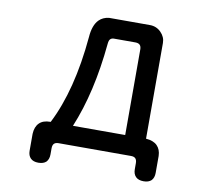

<svg xmlns="http://www.w3.org/2000/svg" viewBox="-91 -822 1181 1071"><g transform="rotate(10 500.0 -287.0)"><path d="M672.9 -718.8Q710 -718.8 735.8 -692.9Q761.7 -667 761.7 -632.8V-90.8Q803.7 -87.9 825.2 -66.4Q846.7 -44.9 847.7 -7.8V87.9Q847.7 115.2 833 130.9Q817.4 145.5 789.1 145.5Q759.8 145.5 744.6 130.4Q729.5 115.2 729.5 87.9V53.7Q729.5 35.2 720.7 26.4Q712.9 18.6 695.3 18.6H285.2Q268.6 18.6 260.3 26.9Q252 35.2 252 53.7V87.9Q252 115.2 237.3 130.9Q221.7 145.5 192.9 145.5Q164.1 145.5 148.9 130.4Q133.8 115.2 133.8 87.9V-7.8Q135.7 -47.9 157.2 -69.3Q178.7 -90.8 218.8 -90.8Q220.7 -90.8 221.7 -90.8Q322.3 -288.1 349.6 -593.8Q354.5 -662.1 385.7 -693.4Q407.2 -714.8 441.4 -718.8H442.4ZM609.4 -609.4H488.3Q475.6 -609.4 467.8 -601.6Q460.9 -594.7 459 -575.2Q432.6 -294.9 347.7 -90.8H643.6V-575.2Q643.6 -592.8 635.3 -601.1Q627 -609.4 609.4 -609.4Z"/></g></svg>

Font: FakePearl
Style: SemiBold
Weight: 400
Version: Version 1.2